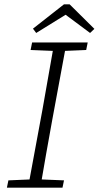

<svg xmlns="http://www.w3.org/2000/svg" viewBox="-20 -871 458 891"><path d="M12 0 19 -34 137 -39H155L277 -34L270 0ZM110 0 177 -362Q191 -440 204.5 -518Q218 -596 232 -674H289L222 -312Q208 -234 194 -156Q180 -78 167 0ZM122 -639 129 -674H387L380 -639L263 -634H244ZM303 -851 418 -737 398 -718 269 -814H303L148 -718L133 -738L277 -851Z"/></svg>

Font: Source Serif 4 Light
Style: Italic
Weight: 300
Italic angle: -12°
Designer: Frank Grießhammer
Foundry: Adobe Systems Incorporated
Version: Version 4.004;hotconv 1.0.116;makeotfexe 2.5.65601